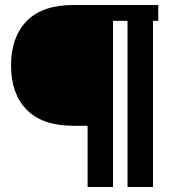

<svg xmlns="http://www.w3.org/2000/svg" viewBox="-20 -700 687 763"><path d="M272 -680.2H608.9V-617.2H587.9V43H486.8V-617.2H429.2V43H328.1V-200.2H272Q148.4 -200.2 86.2 -263.7Q23.9 -327.1 23.9 -439.9Q23.9 -552.7 86.2 -616.5Q148.4 -680.2 272 -680.2Z"/></svg>

Font: Margherita Bold
Style: Regular
Weight: 700
Designer: James Puckett
Foundry: Dunwich Type Founders
Version: Version 1.008;hotconv 1.0.109;makeotfexe 2.5.65596